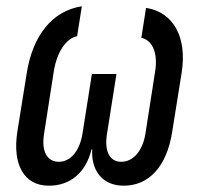

<svg xmlns="http://www.w3.org/2000/svg" viewBox="-20 -580 640 610"><path d="M135 10C204 10 253 -32 271 -106H273C269 -35 308 10 373 10C454 10 510 -52 527 -161L557 -348C575 -461 532 -541 444 -555L429 -460C465 -452 482 -411 473 -354L442 -155C433 -100 403 -66 365 -66C328 -66 311 -100 320 -155L350 -345H272L242 -155C233 -100 204 -66 167 -66C129 -66 111 -100 120 -155L151 -354C161 -415 190 -458 225 -465L240 -560C147 -546 84 -468 65 -348L35 -161C19 -56 57 10 135 10Z"/></svg>

Font: JetBrains Mono
Style: Italic
Weight: 400
Italic angle: -9°
Monospace: yes
Designer: Philipp Nurullin, Konstantin Bulenkov
Foundry: JetBrains
Version: Version 2.305